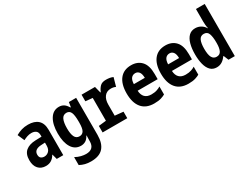

<svg xmlns="http://www.w3.org/2000/svg" viewBox="-78 -1471 3156 2426"><g transform="rotate(-30 1500.0 -258.0)"><path d="M196 10Q128 10 88 -34Q48 -78 48 -159Q48 -249 99 -291.5Q150 -334 241 -337L331 -340V-360Q331 -406 306 -425Q281 -444 241 -444Q209 -444 179.5 -434Q150 -424 122 -409L79 -508Q119 -531 162 -544Q205 -557 257 -557Q351 -557 401.5 -510.5Q452 -464 452 -371V0H357L337 -74H334Q310 -32 276 -11Q242 10 196 10ZM237 -103Q275 -103 303 -130Q331 -157 331 -213V-253L275 -250Q225 -248 197.5 -228Q170 -208 170 -169Q170 -133 190 -118Q210 -103 237 -103Z M719 245Q672 245 634 235.5Q596 226 558 206V90Q600 113 639.5 122.5Q679 132 711 132Q830 132 830 15V-6Q830 -39 832 -68H828Q805 -25 775 -7.5Q745 10 708 10Q622 10 575 -65Q528 -140 528 -271Q528 -402 575.5 -479.5Q623 -557 708 -557Q747 -557 776.5 -538.5Q806 -520 831 -477H838L849 -546H955V-6Q955 117 898 181Q841 245 719 245ZM751 -103Q792 -103 812.5 -137Q833 -171 833 -254V-272Q833 -364 815 -404Q797 -444 753 -444Q704 -444 683 -399Q662 -354 662 -269Q662 -188 682.5 -145.5Q703 -103 751 -103Z M1026 0V-95L1136 -107V-440L1034 -450V-546H1230L1254 -452H1260Q1278 -497 1307 -526.5Q1336 -556 1394 -556Q1422 -556 1447 -552Q1472 -548 1496 -537L1461 -413Q1431 -428 1392 -428Q1331 -428 1297.5 -385Q1264 -342 1264 -267V-107L1386 -95V0Z M1776 10Q1658 10 1596.5 -63.5Q1535 -137 1535 -274Q1535 -409 1593.5 -482.5Q1652 -556 1760 -556Q1854 -556 1909.5 -496Q1965 -436 1965 -311V-235H1673Q1676 -173 1708.5 -140Q1741 -107 1802 -107Q1851 -107 1885 -119Q1919 -131 1938 -144V-28Q1918 -15 1878 -2.5Q1838 10 1776 10ZM1833 -331Q1832 -390 1811 -416.5Q1790 -443 1757 -443Q1720 -443 1697.5 -416.5Q1675 -390 1673 -331Z M2276 10Q2158 10 2096.5 -63.5Q2035 -137 2035 -274Q2035 -409 2093.5 -482.5Q2152 -556 2260 -556Q2354 -556 2409.5 -496Q2465 -436 2465 -311V-235H2173Q2176 -173 2208.5 -140Q2241 -107 2302 -107Q2351 -107 2385 -119Q2419 -131 2438 -144V-28Q2418 -15 2378 -2.5Q2338 10 2276 10ZM2333 -331Q2332 -390 2311 -416.5Q2290 -443 2257 -443Q2220 -443 2197.5 -416.5Q2175 -390 2173 -331Z M2689 10Q2632 10 2597 -26.5Q2562 -63 2546 -126.5Q2530 -190 2530 -270Q2530 -355 2547.5 -419.5Q2565 -484 2601.5 -520Q2638 -556 2695 -556Q2738 -556 2775 -535Q2812 -514 2834 -476H2838Q2832 -500 2829.5 -527.5Q2827 -555 2827 -577V-761H2955V0H2863L2834 -71H2827Q2800 -32 2766 -11Q2732 10 2689 10ZM2754 -107Q2801 -107 2820 -146Q2839 -185 2839 -253V-270Q2839 -346 2822.5 -393Q2806 -440 2754 -440Q2706 -440 2686 -397Q2666 -354 2666 -273Q2666 -185 2688 -146Q2710 -107 2754 -107Z"/></g></svg>

Font: Noto Sans Mono ExtraCondensed
Style: Bold
Weight: 700
Width: 2
Designer: Monotype Design Team
Foundry: Monotype Imaging Inc.
Version: Version 2.014